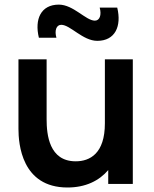

<svg xmlns="http://www.w3.org/2000/svg" viewBox="-20 -797 666 832"><path d="M272.5 15.5C350.5 15.5 409.5 -13.5 449 -60V0H555.5V-540H434.5V-262.5C434.5 -131.5 369.5 -98 308 -98C193 -98 182 -213.5 182 -280V-540H60V-238.5C60 -174.5 73.5 15.5 272.5 15.5ZM148.5 -633.5H224.5C215.5 -664.5 224 -689.5 245.5 -689.5C284.5 -689.5 338.5 -620 401.5 -620C479.5 -620 507.5 -684 488 -764H412C421 -732 412 -707.5 391 -707.5C352 -707.5 298 -777 235 -777C157 -777 129 -713.5 148.5 -633.5Z"/></svg>

Font: Manrope
Style: Bold
Weight: 700
Designer: Mikhail Sharanda
Foundry: Mikhail Sharanda
Version: Version 4.505;FEAKit 1.0